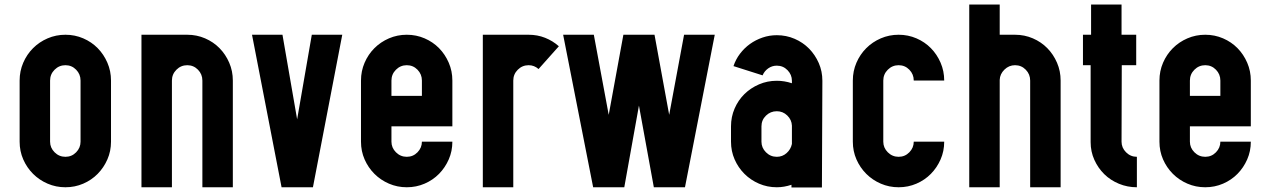

<svg xmlns="http://www.w3.org/2000/svg" viewBox="-20 -830 5632 851"><path d="M270 -676Q312 -676 349 -660Q386 -644 413 -616.5Q440 -589 456 -552Q472 -515 472 -473V-202Q472 -160 456 -123.5Q440 -87 413 -59.5Q386 -32 349 -16Q312 0 270 0Q228 0 191 -16Q154 -32 126.5 -59.5Q99 -87 83 -123.5Q67 -160 67 -202V-473Q67 -515 83 -552Q99 -589 126.5 -616.5Q154 -644 191 -660Q228 -676 270 -676ZM337 -473Q337 -501 317.5 -521Q298 -541 270 -541Q242 -541 222 -521Q202 -501 202 -473V-202Q202 -175 222 -155Q242 -135 270 -135Q298 -135 317.5 -155Q337 -175 337 -202Z M810 -676Q852 -676 889 -660Q926 -644 953 -616.5Q980 -589 996 -552Q1012 -515 1012 -473V0H877V-473Q877 -501 857.5 -521Q838 -541 810 -541Q782 -541 762 -521Q742 -501 742 -473V0H607V-676Z M1232 -676 1297 -301 1362 -676H1497L1367 0H1228L1097 -676Z M1985 -270H1715V-202Q1715 -175 1735 -155Q1755 -135 1783 -135Q1811 -135 1830.5 -155Q1850 -175 1850 -202H1985Q1985 -160 1969 -123.5Q1953 -87 1926 -59.5Q1899 -32 1862 -16Q1825 0 1783 0Q1741 0 1704 -16Q1667 -32 1639.5 -59.5Q1612 -87 1596 -123.5Q1580 -160 1580 -202V-473Q1580 -515 1596 -552Q1612 -589 1639.5 -616.5Q1667 -644 1704 -660Q1741 -676 1783 -676Q1825 -676 1862 -660Q1899 -644 1926 -616.5Q1953 -589 1969 -552Q1985 -515 1985 -473ZM1850 -473Q1850 -501 1830.5 -521Q1811 -541 1783 -541Q1755 -541 1735 -521Q1715 -501 1715 -473V-405H1850Z M2367 -524Q2348 -541 2323 -541Q2295 -541 2275 -521Q2255 -501 2255 -473V0H2120V-676H2323Q2362 -676 2396 -662.5Q2430 -649 2457 -625Z M2612 -676 2678 -321 2743 -676H2881L2946 -321L3012 -676H3148L3016 0H2878L2812 -362L2747 0H2609L2476 -676Z M3231 -537Q3241 -567 3260 -592Q3279 -617 3304 -635Q3329 -653 3359.5 -663.5Q3390 -674 3423 -674Q3465 -674 3502 -658Q3539 -642 3566 -614.5Q3593 -587 3609 -550.5Q3625 -514 3625 -472L3623 1H3488V-11Q3455 0 3423 0Q3381 0 3344 -16Q3307 -32 3279.5 -59.5Q3252 -87 3236 -123.5Q3220 -160 3220 -202V-270Q3220 -312 3236 -349Q3252 -386 3279.5 -413Q3307 -440 3344 -456Q3381 -472 3423 -472Q3457 -472 3490 -461V-472Q3490 -499 3470.5 -519Q3451 -539 3423 -539Q3402 -539 3385 -527Q3368 -515 3360 -496ZM3355 -202Q3355 -175 3375 -155Q3395 -135 3423 -135Q3448 -135 3466.5 -151.5Q3485 -168 3490 -192V-270V-273Q3489 -299 3469.5 -318Q3450 -337 3423 -337Q3395 -337 3375 -317.5Q3355 -298 3355 -270Z M3963 -676Q4005 -676 4042 -660Q4079 -644 4106 -616.5Q4133 -589 4149 -552Q4165 -515 4165 -473H4030Q4030 -501 4010.5 -521Q3991 -541 3963 -541Q3935 -541 3915 -521Q3895 -501 3895 -473V-202Q3895 -175 3915 -155Q3935 -135 3963 -135Q3991 -135 4010.5 -155Q4030 -175 4030 -202H4165Q4165 -160 4149 -123.5Q4133 -87 4106 -59.5Q4079 -32 4042 -16Q4005 0 3963 0Q3921 0 3884 -16Q3847 -32 3819.5 -59.5Q3792 -87 3776 -123.5Q3760 -160 3760 -202V-473Q3760 -515 3776 -552Q3792 -589 3819.5 -616.5Q3847 -644 3884 -660Q3921 -676 3963 -676Z M4276 -810H4411V-676H4479Q4521 -676 4558 -660Q4595 -644 4622 -616.5Q4649 -589 4665 -552Q4681 -515 4681 -473V0H4546V-473Q4546 -501 4526.5 -521Q4507 -541 4479 -541Q4452 -541 4432 -521.5Q4412 -502 4411 -476V0H4276Z M4814 -541H4780V-676H4816V-810H4951V-676H5016V-541H4952L4951 -202Q4951 -175 4971 -155Q4991 -135 5019 -135V0Q4977 0 4939.5 -15.5Q4902 -31 4874.5 -58Q4847 -85 4830.5 -121.5Q4814 -158 4814 -200Z M5524 -270H5254V-202Q5254 -175 5274 -155Q5294 -135 5322 -135Q5350 -135 5369.5 -155Q5389 -175 5389 -202H5524Q5524 -160 5508 -123.5Q5492 -87 5465 -59.5Q5438 -32 5401 -16Q5364 0 5322 0Q5280 0 5243 -16Q5206 -32 5178.5 -59.5Q5151 -87 5135 -123.5Q5119 -160 5119 -202V-473Q5119 -515 5135 -552Q5151 -589 5178.5 -616.5Q5206 -644 5243 -660Q5280 -676 5322 -676Q5364 -676 5401 -660Q5438 -644 5465 -616.5Q5492 -589 5508 -552Q5524 -515 5524 -473ZM5389 -473Q5389 -501 5369.5 -521Q5350 -541 5322 -541Q5294 -541 5274 -521Q5254 -501 5254 -473V-405H5389Z"/></svg>

Font: Transit CAT
Style: Regular
Weight: 400
Designer: Peter Wiegel
Foundry: Peter Wiegel
Version: 1.000